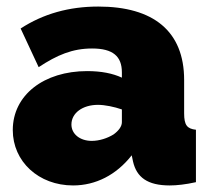

<svg xmlns="http://www.w3.org/2000/svg" viewBox="-20 -556 641 586"><path d="M203 10C272 10 335 -22 382 -82L386 -63C397 -15 430 10 498 10C519 10 547 7 578 0V-160C551 -163 542 -174 542 -210V-312C542 -461 448 -536 280 -536C191 -536 112 -514 43 -469L98 -351C154 -388 201 -408 261 -408C325 -408 352 -384 352 -335V-319C324 -332 289 -339 246 -339C114 -339 19 -266 19 -159C19 -63 98 10 203 10ZM260 -126C224 -126 198 -147 198 -176C198 -211 232 -236 279 -236C300 -236 329 -230 352 -222V-183C352 -170 342 -157 327 -146C308 -134 283 -126 260 -126Z"/></svg>

Font: Raleway Black
Style: Regular
Weight: 900
Designer: Matt McInerney, Pablo Impallari, Rodrigo Fuenzalida
Foundry: Matt McInerney, Pablo Impallari, Rodrigo Fuenzalida
Version: Version 3.000g; ttfautohint (v1.5) -l 8 -r 28 -G 28 -x 14 -D